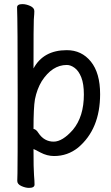

<svg xmlns="http://www.w3.org/2000/svg" viewBox="-20 -736 540 934"><path d="M121 178Q104 178 84 169Q64 160 64 144Q64 132 65 106Q66 80 66 -271Q66 -631 63 -700Q63 -716 89 -716Q107 -716 127 -707Q147 -698 147 -682Q147 -674 146.5 -667.5Q146 -661 144.5 -641Q143 -621 143 -403Q191 -492 305 -492Q377 -492 422 -436.5Q467 -381 467 -278Q467 -108 360 -18Q309 23 243 23Q209 23 177 6Q145 -11 143 -11Q143 87 145.5 116Q148 145 148 162Q148 178 121 178ZM241 -47Q284 -47 335 -105Q388 -169 388 -276Q388 -328 375.5 -359.5Q363 -391 343.5 -405.5Q324 -420 305 -420Q234 -420 183 -341Q160 -303 150 -253Q143 -213 143 -109Q156 -107 167 -89Q195 -47 241 -47Z"/></svg>

Font: LXGW WenKai Mono TC
Style: Bold
Weight: 700
Designer: LXGW / Fontworks Inc.
Foundry: LXGW / Fontworks Inc.
Version: Version 1.330